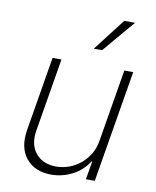

<svg xmlns="http://www.w3.org/2000/svg" viewBox="-87 -847 746 921"><g transform="rotate(10 286.0 -386.5)"><path d="M75.3 -185.7 135.3 -545.5H178.6L119 -187.5Q108 -119.3 142.4 -77.4Q177.2 -35.2 242.5 -35.2Q274.1 -35.2 304.7 -46.3Q335.2 -57.5 360.3 -78.1Q385.3 -98.7 402.9 -128Q420.5 -157.3 426.1 -193.5L484.7 -545.5H528.1L437.1 0H393.8L408.7 -88.4H404.8Q391 -65.7 371.1 -47.8Q351.2 -29.8 327.8 -17.8Q304.3 -5.7 278.2 0.7Q252.1 7.1 225.9 7.1Q145.6 7.1 103 -44.7Q60.4 -96.2 75.3 -185.7ZM443.2 -780.2H495.7L362.6 -623.2H322.1Z"/></g></svg>

Font: Inter P Extra Light
Style: Italic
Weight: 200
Italic angle: 9.39999°
Designer: Rasmus Andersson
Foundry: rsms
Version: Version 3.018;git-588b23468